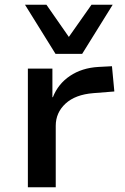

<svg xmlns="http://www.w3.org/2000/svg" viewBox="-20 -786 524 806"><path d="M97 0V-498H200V-378H202Q224 -434 274 -467.5Q324 -501 393 -505L450 -508L460 -402L372 -395Q296 -389 255 -351Q214 -313 214 -258V0ZM213 -560 85 -766H175L269 -631L364 -766H453L325 -560Z"/></svg>

Font: Nunito Sans 7pt SemiExpanded SemiBold
Style: Regular
Weight: 600
Width: 6
Designer: Vernon Adams
Foundry: Vernon Adams
Version: Version 3.101;gftools[0.9.27]